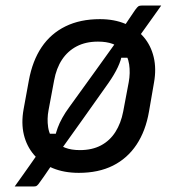

<svg xmlns="http://www.w3.org/2000/svg" viewBox="-20 -612 640 692"><path d="M561 -592Q547 -572 533 -552.5Q519 -533 505.5 -514Q492 -495 479 -477L474 -404H406L420 -418Q417 -396 404.5 -369.5Q392 -343 371 -313Q325 -248 278.5 -182.5Q232 -117 186 -53Q184 -49 182.5 -45Q181 -41 180 -36Q169 -21 158.5 -5.5Q148 10 138 24.5Q128 39 119 51Q114 57 111 58.5Q108 60 102 60Q98 60 88 60Q78 60 67 60Q56 60 46.5 60Q37 60 33 60Q46 42 60.5 21.5Q75 1 89.5 -19.5Q104 -40 115 -56L143 -130H187L178 -118Q182 -135 188 -151.5Q194 -168 204.5 -187Q215 -206 229 -225Q276 -290 322.5 -354.5Q369 -419 414 -482Q415 -486 415 -491Q415 -496 416 -500Q429 -520 442 -539Q455 -558 467 -576Q475 -587 479 -589.5Q483 -592 491 -592Q498 -592 507 -592Q516 -592 526.5 -592Q537 -592 546 -592Q555 -592 561 -592ZM340 -543Q392 -543 432 -526Q472 -509 498 -478.5Q524 -448 534 -406Q544 -364 535 -314L517 -210Q505 -140 472 -90.5Q439 -41 387 -15Q335 11 264 11Q211 11 170 -6Q129 -23 102.5 -54Q76 -85 66 -126.5Q56 -168 65 -218L84 -322Q97 -393 130 -442Q163 -491 216 -517Q269 -543 340 -543ZM333 -462Q289 -462 256.5 -445Q224 -428 203.5 -397Q183 -366 175 -322L155 -215Q149 -184 153.5 -153.5Q158 -123 178 -102Q193 -88 215 -79.5Q237 -71 268 -71Q312 -71 344 -88Q376 -105 396 -136.5Q416 -168 424 -210L444 -316Q450 -349 445.5 -380Q441 -411 421 -432Q407 -446 385.5 -454Q364 -462 333 -462Z"/></svg>

Font: Rec Mono Linear
Style: Italic
Weight: 400
Italic angle: -10°
Monospace: yes
Version: Version 1.085; ttfautohint (v1.8.4.7-5d5b)